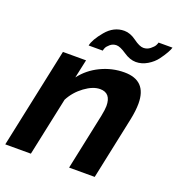

<svg xmlns="http://www.w3.org/2000/svg" viewBox="-136 -836 873 944"><g transform="rotate(20 301.0 -364.0)"><path d="M289 -597H215Q221 -629 261 -677Q301 -725 356 -725Q387 -725 419 -701.5Q451 -678 471 -678Q491 -678 506.5 -690.5Q522 -703 527 -712.5Q532 -722 533 -728H606Q604 -719 593.5 -700Q583 -681 565.5 -657.5Q548 -634 519.5 -617Q491 -600 460 -600Q429 -600 396 -622.5Q363 -645 344 -645Q325 -645 311 -633Q297 -621 293 -611Q289 -601 289 -597ZM107 -524H228L207 -427Q245 -477 303.5 -505Q362 -533 426 -533Q543 -533 543 -412Q543 -375 533 -327L464 0H330L392 -294Q399 -329 399 -347Q399 -415 342 -415Q305 -415 262 -383.5Q219 -352 195 -306L130 0H-4Z"/></g></svg>

Font: Raleway-v4020
Style: Bold Italic
Weight: 700
Italic angle: -12°
Designer: Matt McInerney, Pablo Impallari, Rodrigo Fuenzalida
Foundry: Matt McInerney, Pablo Impallari, Rodrigo Fuenzalida
Version: Version 4.020;PS 004.020;hotconv 1.0.88;makeotf.lib2.5.64775